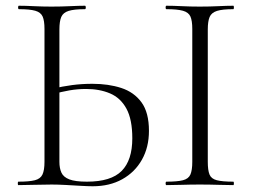

<svg xmlns="http://www.w3.org/2000/svg" viewBox="-20 -645 882 669"><path d="M303 4Q287 4 261.5 2.5Q236 1 209 -0.5Q182 -2 160 -2Q128 -2 98 -1Q68 0 44 0Q42 0 42 -6Q42 -12 44 -12Q82 -12 101.5 -17Q121 -22 128 -37Q135 -52 135 -81V-544Q135 -573 128.5 -587.5Q122 -602 103 -607.5Q84 -613 46 -613Q43 -613 43 -619Q43 -625 46 -625Q69 -625 98 -623.5Q127 -622 159 -622Q194 -622 224 -623.5Q254 -625 276 -625Q279 -625 279 -619Q279 -613 276 -613Q238 -613 219 -607Q200 -601 193.5 -586Q187 -571 187 -542V-81Q187 -59 194 -43.5Q201 -28 221.5 -20Q242 -12 283 -12Q367 -12 404 -49.5Q441 -87 441 -163Q441 -229 420.5 -266.5Q400 -304 363.5 -319.5Q327 -335 280 -335Q250 -335 221.5 -330Q193 -325 165 -317L164 -336Q197 -344 231 -348.5Q265 -353 302 -353Q358 -353 402.5 -338.5Q447 -324 473 -288.5Q499 -253 499 -189Q499 -132 474.5 -88.5Q450 -45 406 -20.5Q362 4 303 4ZM704 -81Q704 -52 710 -37Q716 -22 735.5 -17Q755 -12 793 -12Q795 -12 795 -6Q795 0 793 0Q769 0 740 -1Q711 -2 676 -2Q643 -2 613.5 -1Q584 0 560 0Q557 0 557 -6Q557 -12 560 -12Q598 -12 617.5 -17Q637 -22 643.5 -37Q650 -52 650 -81V-544Q650 -573 643.5 -587.5Q637 -602 617.5 -607.5Q598 -613 560 -613Q557 -613 557 -619Q557 -625 560 -625Q584 -625 613.5 -623.5Q643 -622 676 -622Q711 -622 740.5 -623.5Q770 -625 793 -625Q795 -625 795 -619Q795 -613 793 -613Q755 -613 736 -607Q717 -601 710.5 -586Q704 -571 704 -542Z"/></svg>

Font: Cormorant Garamond Light
Style: Regular
Weight: 300
Designer: Christian Thalmann (Catharsis Fonts)
Foundry: Catharsis Fonts
Version: Version 4.001